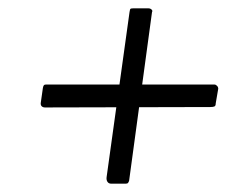

<svg xmlns="http://www.w3.org/2000/svg" viewBox="-20 -603 591 461"><path d="M498 -355Q498 -349 495 -347.5Q492 -346 485 -346L88 -345Q83 -345 80 -348Q77 -351 78 -357L83 -392Q84 -397 85.5 -398.5Q87 -400 90 -400H495Q498 -400 501 -397Q504 -394 504 -390ZM247 -162Q241 -162 238 -166.5Q235 -171 236 -178L291 -574Q292 -581 293.5 -582Q295 -583 301 -583H336Q341 -583 344 -580Q347 -577 345 -574L290 -169Q289 -166 287.5 -164Q286 -162 282 -162Z"/></svg>

Font: Libre Franklin Light
Style: Italic
Weight: 300
Italic angle: -8°
Designer: Pablo Impallari, Rodrigo Fuenzalida, Nhung Nguyen
Foundry: Impallari Type
Version: Version 3.000